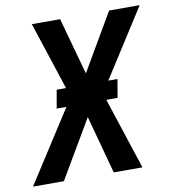

<svg xmlns="http://www.w3.org/2000/svg" viewBox="-105 -781 767 852"><g transform="rotate(-10 278.0 -355.5)"><path d="M222.7 -710.9 293.5 -454.1 443.4 -710.9H581.1L352.5 -353L468.3 0H338.9L268.1 -261.7L114.3 0H-24.9L209 -363.8L95.2 -710.9ZM427.2 -405.3 413.1 -322.8H138.7L153.3 -405.3Z"/></g></svg>

Font: Roboto Condensed Medium
Style: Italic
Weight: 500
Italic angle: -12°
Designer: Christian Robertson
Foundry: Google
Version: Version 3.0; 2020